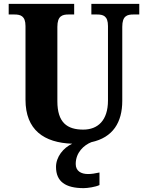

<svg xmlns="http://www.w3.org/2000/svg" viewBox="-20 -734 741 994"><path d="M413 240C433 240 475 234 495 224V159C473 164 453 167 436 167C399 167 372 151 372 115C372 55 415 17 453 2C565 -22 613 -101 613 -212V-595C613 -652 638 -659 671 -659H701V-714H453V-659H482C514 -659 539 -652 539 -599V-214C539 -110 486 -63 411 -63C328 -63 277 -99 277 -210V-595C277 -652 303 -659 335 -659H364V-714H25V-659H54C86 -659 112 -652 112 -599V-218C112 -61 208 5 354 10C308 31 270 78 270 130C270 206 319 240 413 240Z"/></svg>

Font: Noto Serif Armenian SemiCondensed
Style: Bold
Weight: 700
Width: 4
Designer: Monotype Design Team
Foundry: Monotype Imaging Inc.
Version: Version 2.008